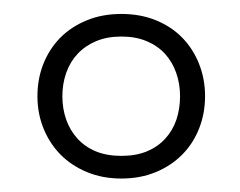

<svg xmlns="http://www.w3.org/2000/svg" viewBox="-20 -736 348 278"><path d="M34.2 -596.7Q34.2 -621.6 42.7 -643.3Q51.3 -665 67.1 -681.2Q83 -697.3 105.5 -706.5Q127.9 -715.8 155.8 -715.8Q183.6 -715.8 206.1 -706.5Q228.5 -697.3 244.1 -681.2Q259.8 -665 268.3 -643.3Q276.9 -621.6 276.9 -596.7Q276.9 -571.8 268.3 -550Q259.8 -528.3 243.9 -512.2Q228 -496.1 205.6 -486.8Q183.1 -477.5 155.8 -477.5Q128.4 -477.5 106 -486.8Q83.5 -496.1 67.6 -512.2Q51.8 -528.3 43 -550Q34.2 -571.8 34.2 -596.7ZM70.3 -596.7Q70.3 -578.6 75.9 -562.7Q81.5 -546.9 92.3 -535.2Q103 -523.4 118.9 -516.8Q134.8 -510.3 155.8 -510.3Q176.8 -510.3 192.6 -516.8Q208.5 -523.4 219.2 -535.2Q230 -546.9 235.4 -562.7Q240.7 -578.6 240.7 -596.7Q240.7 -614.7 235.1 -630.6Q229.5 -646.5 218.8 -658.2Q208 -669.9 192.1 -676.5Q176.3 -683.1 155.8 -683.1Q135.3 -683.1 119.4 -676.5Q103.5 -669.9 92.5 -658.2Q81.5 -646.5 75.9 -630.6Q70.3 -614.7 70.3 -596.7Z"/></svg>

Font: Arian AMU Serif
Style: Regular
Weight: 400
Designer: Ruben Hakobyan (Tarumian)
Foundry: Ruben Hakobyan (Tarumian)
Version: Version 1.002